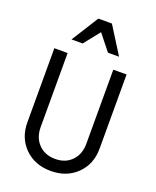

<svg xmlns="http://www.w3.org/2000/svg" viewBox="-174 -1060 947 1169"><g transform="rotate(20 300.0 -475.5)"><path d="M534 -700V-220Q534 -119 468.5 -54.5Q403 10 300 10Q197 10 131.5 -54.5Q66 -119 66 -220V-700H152V-220Q152 -152 193 -110Q234 -68 300 -68Q367 -68 407.5 -110Q448 -152 448 -220V-700ZM146 -786 256 -961H344L454 -786H382L300 -889L218 -786Z"/></g></svg>

Font: CommitMono
Style: 450Regular
Weight: 450
Designer: Eigil Nikolajsen
Foundry: Eigil Nikolajsen
Version: Version 1.002